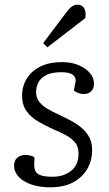

<svg xmlns="http://www.w3.org/2000/svg" viewBox="-20 -785 465 819"><path d="M204 -31Q251 -31 283 -56Q315 -81 315 -130Q315 -158 301.5 -175.5Q288 -193 263.5 -207Q239 -221 206 -234Q174 -249 143.5 -266.5Q113 -284 93.5 -310.5Q74 -337 74 -378Q74 -401 82.5 -425.5Q91 -450 111 -471.5Q131 -493 164 -506.5Q197 -520 246 -520Q285 -520 315.5 -507Q346 -494 363.5 -473.5Q381 -453 381 -428Q381 -407 369 -395.5Q357 -384 337 -384Q324 -384 313 -388.5Q302 -393 295 -399L301 -430Q307 -451 293 -464Q279 -477 241 -477Q202 -477 178 -465Q154 -453 144 -434Q134 -415 134 -393Q134 -369 146.5 -352Q159 -335 181.5 -321.5Q204 -308 233 -295Q259 -283 284 -269.5Q309 -256 329 -239Q349 -222 361 -199Q373 -176 373 -145Q373 -100 352 -64Q331 -28 291.5 -7Q252 14 194 14Q149 14 114 2Q79 -10 59.5 -31Q40 -52 40 -78Q40 -102 54.5 -113Q69 -124 88 -124Q99 -124 109.5 -121.5Q120 -119 127 -114L126 -82Q125 -56 141.5 -43.5Q158 -31 204 -31ZM262 -731Q276 -750 287 -757.5Q298 -765 311 -765Q330 -765 339 -750Q348 -735 344 -708L182 -583L164 -601Z"/></svg>

Font: Literata 18pt Light
Style: Italic
Weight: 300
Italic angle: -2°
Designer: Latin by Veronika Burian and Jose Scaglione. Greek by Irene Vlachou. Cyrillic by Vera Evstafieva
Foundry: TypeTogether
Version: Version 3.103;gftools[0.9.29]